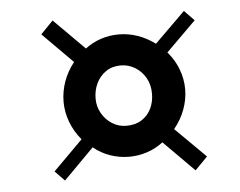

<svg xmlns="http://www.w3.org/2000/svg" viewBox="-46 -717 867 695"><g transform="rotate(-5 388.0 -370.0)"><path d="M128.5 -118 236 -225.5Q210 -256.5 196.5 -292.8Q183 -329 183 -365.5Q183 -403.5 196 -439.8Q209 -476 233.5 -506.5L124 -616.5L169 -663L280.5 -551.5Q307 -571.5 338.2 -581.8Q369.5 -592 403 -592Q437.5 -592 471 -580.5Q504.5 -569 534.5 -546.5L645.5 -656L681.5 -619L573 -511.5Q599 -481.5 612.2 -446Q625.5 -410.5 625.5 -374Q625.5 -337 612.2 -300.8Q599 -264.5 573 -233L683 -124L637.5 -77.5L526.5 -189Q500 -168.5 468 -158Q436 -147.5 403 -147.5Q367.5 -147.5 334.2 -159Q301 -170.5 273.5 -193L163.5 -82ZM299.5 -367.5Q299.5 -338 313.8 -313.5Q328 -289 351.2 -274.5Q374.5 -260 402.5 -260Q435.5 -260 458.2 -274.8Q481 -289.5 492.8 -314Q504.5 -338.5 504.5 -368Q504.5 -401 490 -426Q475.5 -451 451.8 -465.2Q428 -479.5 400.5 -479.5Q369 -479.5 346.2 -463.8Q323.5 -448 311.5 -422.8Q299.5 -397.5 299.5 -367.5Z"/></g></svg>

Font: Merriweather 120pt Black
Style: Italic
Weight: 900
Italic angle: -7.8°
Version: Version 2.101